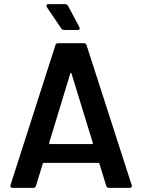

<svg xmlns="http://www.w3.org/2000/svg" viewBox="-20 -909 688 929"><path d="M494 -10 461 -117Q459 -121 456 -121H192Q189 -121 187 -117L154 -10Q151 0 141 0H41Q35 0 32 -3.5Q29 -7 31 -14L248 -690Q251 -700 261 -700H386Q396 -700 399 -690L617 -14Q618 -12 618 -9Q618 0 607 0H507Q497 0 494 -10ZM222 -212H425Q431 -212 429 -218L326 -553Q325 -557 323 -557Q321 -557 320 -553L218 -218Q217 -212 222 -212ZM366 -772Q366 -764 356 -764H290Q281 -764 276 -772L207 -874Q205 -878 205 -881Q205 -889 215 -889H294Q305 -889 309 -881L364 -778Q366 -774 366 -772Z"/></svg>

Font: Amber EN SemiBold
Style: Regular
Weight: 600
Designer: Jeremy Tribby
Foundry: Tribby Type
Version: Version 1.408 November 24, 2021